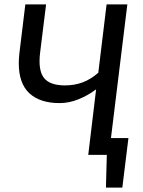

<svg xmlns="http://www.w3.org/2000/svg" viewBox="-20 -709 653 879"><path d="M488 -77H568L540 150H465L469 0H384L420 -300Q383 -272 339.5 -254.5Q296 -237 253 -237Q163 -237 114.5 -282Q66 -327 66 -419Q66 -441 69 -467L96 -689H191L164 -471Q161 -448 161 -429Q161 -369 189.5 -343.5Q218 -318 278 -318Q321 -318 358.5 -332Q396 -346 430 -376L468 -689H563Z"/></svg>

Font: Yekcdsyqcyvpieeyorgstswgcgt
Style: Regular
Weight: 400
Italic angle: -8°
Designer: Carrois Corporate & Edenspiekermann
Foundry: Carrois Corporate GbR & Edenspiekermann AG
Version: Version 2.001